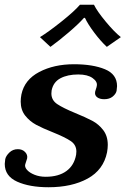

<svg xmlns="http://www.w3.org/2000/svg" viewBox="-20 -777 528 807"><path d="M148 -621Q184 -643 238.5 -686.5Q293 -730 316 -757H375Q388 -730 424.5 -686Q461 -642 488 -621L429 -580Q403 -604 376 -640Q349 -676 337 -702H333Q311 -677 269.5 -641.5Q228 -606 192 -580ZM0 -88Q0 -94 2 -108Q5 -122 19.5 -136Q34 -150 55 -150Q74 -150 85.5 -138Q97 -126 94 -111Q93 -106 90 -98.5Q87 -91 86 -86Q83 -75 93.5 -63Q104 -51 125 -42.5Q146 -34 172 -34Q226 -34 259 -58Q292 -82 300 -127Q301 -132 301 -140Q301 -168 277.5 -184Q254 -200 202 -221Q159 -238 132 -252.5Q105 -267 86 -291Q67 -315 67 -350Q67 -364 70 -380Q83 -442 145 -474.5Q207 -507 291 -507Q370 -507 421 -486Q472 -465 472 -415Q472 -409 470 -395Q467 -382 453.5 -371Q440 -360 418 -360Q399 -360 388 -368.5Q377 -377 380 -392Q381 -397 383.5 -403.5Q386 -410 387 -417Q390 -434 369 -449Q348 -464 309 -464Q264 -464 234 -448Q204 -432 197 -397Q196 -392 196 -384Q196 -356 220.5 -339.5Q245 -323 296 -302Q340 -284 367.5 -269.5Q395 -255 414 -230Q433 -205 433 -168Q433 -154 430 -137Q415 -63 348.5 -26.5Q282 10 184 10Q104 10 52 -13.5Q0 -37 0 -88Z"/></svg>

Font: Trirong SemiBold
Style: Italic
Weight: 600
Italic angle: -12°
Designer: Katatrad Team
Foundry: CadsonDemak
Version: Version 1.001